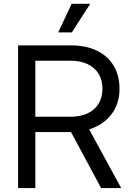

<svg xmlns="http://www.w3.org/2000/svg" viewBox="-20 -959 672 979"><path d="M72.3 0V-727.5H342.3Q418.5 -727.5 473.9 -700.7Q529.3 -673.8 559.3 -624.3Q589.4 -574.7 589.4 -506.8Q589.4 -439 557.4 -389.2Q525.4 -339.4 468.3 -312.5Q411.1 -285.6 335.4 -285.6H121.1V-363.8H340.3Q390.6 -363.8 427 -381.1Q463.4 -398.4 482.9 -430.7Q502.4 -462.9 502.4 -506.8Q502.4 -551.3 482.7 -583Q462.9 -614.7 426.5 -632.1Q390.1 -649.4 339.4 -649.4H160.2V0ZM495.6 0 319.8 -327.1H419.4L598.1 0ZM276.9 -793.9 345.2 -939.5H439.9L346.2 -793.9Z"/></svg>

Font: Inter Khmer Looped
Style: Regular
Weight: 400
Designer: Rasmus Andersson, Sovichet Tep
Foundry: Anagata Design
Version: Version 1.000